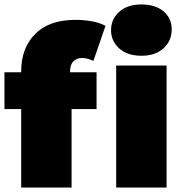

<svg xmlns="http://www.w3.org/2000/svg" viewBox="-20 -841 817 861"><path d="M413 -352H301V0H75V-352H0V-517H75V-520Q75 -626 138 -689Q201 -752 319 -752Q355 -752 391.5 -745.5Q428 -739 453 -725L399 -568Q388 -573 375 -577Q362 -581 348 -581Q324 -581 309 -566Q294 -551 294 -518V-517H413ZM501 0V-547H727V0ZM614 -591Q551 -591 514.5 -624Q478 -657 478 -706Q478 -755 514.5 -788Q551 -821 614 -821Q677 -821 713.5 -790Q750 -759 750 -710Q750 -658 713.5 -624.5Q677 -591 614 -591Z"/></svg>

Font: Montserrat-Alt1 Black
Style: Regular
Weight: 900
Designer: Differentunic
Foundry: Differentunic
Version: Version 7.222